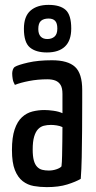

<svg xmlns="http://www.w3.org/2000/svg" viewBox="-20 -757 394 787"><path d="M172 10Q144 10 118.5 5.5Q93 1 73 -14.5Q53 -30 41 -60Q29 -90 29 -142Q29 -194 40 -226.5Q51 -259 70 -276.5Q89 -294 113 -300Q137 -306 162 -306Q178 -306 199.5 -303Q221 -300 236 -293Q236 -293 236 -307Q236 -321 236 -339.5Q236 -358 236 -372Q236 -396 228.5 -408.5Q221 -421 207.5 -426.5Q194 -432 174 -432Q135 -432 99 -425Q63 -418 41 -409Q34 -421 32 -433.5Q30 -446 30 -456Q30 -463 32.5 -471Q35 -479 41 -483Q54 -491 95 -500.5Q136 -510 193 -510Q258 -510 287.5 -483Q317 -456 317 -388V-335Q317 -278 316.5 -220.5Q316 -163 315 -112.5Q314 -62 311 -24Q291 -12 256 -1Q221 10 172 10ZM180 -58Q196 -58 211 -63Q226 -68 232 -75Q234 -91 234.5 -119Q235 -147 235.5 -178Q236 -209 236 -236Q226 -241 212.5 -243Q199 -245 189 -245Q173 -245 159.5 -241.5Q146 -238 136 -227.5Q126 -217 120 -197Q114 -177 114 -144Q114 -117 118.5 -100Q123 -83 132 -73.5Q141 -64 153 -61Q165 -58 180 -58ZM172 -542Q127 -542 102.5 -562.5Q78 -583 78 -639Q78 -690 105 -713.5Q132 -737 179 -737Q226 -737 249 -716.5Q272 -696 272 -640Q272 -591 246.5 -566.5Q221 -542 172 -542ZM174 -597Q192 -597 203.5 -607Q215 -617 215 -640Q215 -662 206 -671.5Q197 -681 179 -681Q159 -681 148 -671.5Q137 -662 137 -638Q137 -618 146.5 -607.5Q156 -597 174 -597Z"/></svg>

Font: Yanone Kaffeesatz ExtraLight
Style: Regular
Weight: 400
Version: Version 2.003